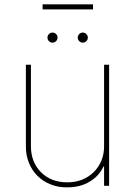

<svg xmlns="http://www.w3.org/2000/svg" viewBox="-20 -837 608 865"><path d="M96.2 0ZM282.7 7.1Q241.8 7.5 207.6 -6.4Q173.3 -20.2 148.4 -45.1Q123.6 -70 109.9 -104.2Q96.2 -138.5 96.6 -179V-545.5H119.3V-179Q119.3 -106.5 164.8 -61.1Q210.2 -15.6 282.7 -15.6Q319.2 -15.3 349.8 -27.5Q380.3 -39.8 402.5 -61.8Q424.7 -83.8 437 -113.8Q449.2 -143.8 448.9 -179V-545.5H471.6V0H448.9V-86.6H446Q427.2 -44.7 384.2 -18.8Q342 7.1 282.7 7.1ZM216.6 -644.9Q207.4 -644.9 200.6 -651.6Q193.9 -658.4 193.9 -667.6Q193.9 -676.8 200.6 -683.6Q207.4 -690.3 216.6 -690.3Q225.9 -690.3 232.6 -683.6Q239.3 -676.8 239.3 -667.6Q239.3 -658.4 232.6 -651.6Q225.9 -644.9 216.6 -644.9ZM353 -644.9Q343.8 -644.9 337 -651.6Q330.3 -658.4 330.3 -667.6Q330.3 -676.8 337 -683.6Q343.8 -690.3 353 -690.3Q362.2 -690.3 369 -683.6Q375.7 -676.8 375.7 -667.6Q375.7 -658.4 369 -651.6Q362.2 -644.9 353 -644.9ZM399.1 -794.7H171.9V-817.5H399.1Z"/></svg>

Font: Linik Sans Thin
Style: Regular
Weight: 100
Designer: Fonts by Rasmus Andersson / Changes by Cristiano Sobral with parts from Marc Monis
Foundry: rsms
Version: Version 3.020; ttfautohint (v1.6)